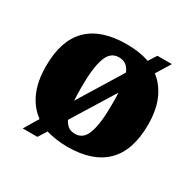

<svg xmlns="http://www.w3.org/2000/svg" viewBox="-138 -722 917 908"><g transform="rotate(30 320.0 -268.0)"><path d="M140 -38Q92 -73 66.5 -131Q41 -189 41 -271Q41 -412 112 -481.5Q183 -551 321 -551Q392 -551 445 -532L473 -576H552L504 -498Q549 -463 573.5 -407Q598 -351 598 -271Q598 -130 527 -60Q456 10 318 10Q285 10 256.5 5.5Q228 1 202 -6L173 40H93ZM384 -433Q374 -456 359 -467.5Q344 -479 319 -479Q274 -479 255 -427Q236 -375 236 -271Q236 -251 236.5 -231.5Q237 -212 238 -195ZM320 -61Q365 -61 383.5 -113Q402 -165 402 -268Q402 -283 402 -299Q402 -315 400 -332L258 -102Q269 -81 283 -71Q297 -61 320 -61Z"/></g></svg>

Font: Noto Serif Tamil Black
Style: Regular
Weight: 900
Designer: Indian Type Foundry, Tom Grace, and the Monotype Design Team
Foundry: Monotype Imaging Inc.
Version: Version 2.004; ttfautohint (v1.8.4.7-5d5b)